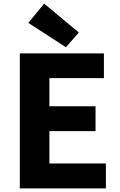

<svg xmlns="http://www.w3.org/2000/svg" viewBox="-20 -1037 663 1057"><path d="M89 0V-743H552V-607H252V-452H506V-315H252V-137H563V0ZM343 -777 136 -911 223 -1017 414 -858Z"/></svg>

Font: Noto Sans JP Thin ExtraBold
Style: Regular
Weight: 800
Version: Version 2.004-H2;hotconv 1.0.118;makeotfexe 2.5.65603